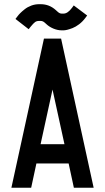

<svg xmlns="http://www.w3.org/2000/svg" viewBox="-20 -876 490 896"><path d="M62 -800.3Q66.9 -807.1 74.5 -814.7Q82 -822.3 95.2 -832.8Q108.4 -843.3 126 -849.9Q143.6 -856.4 162.1 -856.4H169.9Q210 -856.4 240.2 -829.1L249.5 -820.8Q258.3 -812.5 268.1 -812.5H276.4Q295.9 -812.5 315.9 -839.4L324.2 -850.6L386.7 -803.7L378.4 -792.5Q365.7 -775.4 349.4 -762.9Q333 -750.5 318.4 -744.9Q303.7 -739.3 293.2 -736.8Q282.7 -734.4 276.4 -734.4H268.1Q249 -734.4 229.7 -742.4Q210.4 -750.5 197.8 -762.2L188.5 -770.5Q179.7 -778.3 169.9 -778.3H162.1Q150.9 -778.3 143.6 -772.9Q136.2 -767.6 123.5 -752L113.8 -739.7L52.2 -787.6ZM169.4 -203.1H280.8L225.1 -458ZM125.5 0H33.2L185.1 -695.8H265.1L417 0H324.7L300.3 -113.3H149.9Z"/></svg>

Font: Anka/Coder Narrow
Style: Bold
Weight: 700
Width: 3
Monospace: yes
Version: Version 001.100